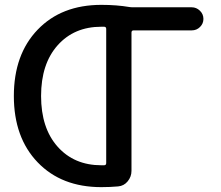

<svg xmlns="http://www.w3.org/2000/svg" viewBox="-20 -760 909 790"><path d="M397 -650Q285 -650 217 -573.5Q149 -497 149 -365Q149 -233 217 -156.5Q285 -80 397 -80H408Q417 -80 417 -89V-641Q417 -650 408 -650ZM397 10Q233 10 135 -92Q37 -194 37 -365Q37 -536 135 -638Q233 -740 397 -740Q460 -740 513 -731Q519 -730 530 -730H769Q788 -730 802.5 -716Q817 -702 817 -682Q817 -663 803 -649Q789 -635 769 -635H530Q521 -635 521 -626V-57Q521 -33 505.5 -14Q490 5 466 7Q433 10 397 10Z"/></svg>

Font: Rounded Mplus 1c Medium
Style: Regular
Weight: 500
Version: Version 1.059.20150529